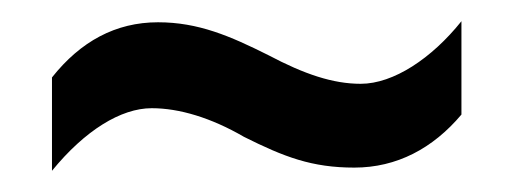

<svg xmlns="http://www.w3.org/2000/svg" viewBox="-20 -443 483 181"><path d="M210 -314C248 -295 274 -285 314 -285C354 -285 388 -303 415 -335V-423C387 -388 351 -364 320 -364C294 -364 267 -373 233 -391C197 -409 167 -422 129 -422C89 -422 56 -404 29 -370V-282C60 -320 94 -341 123 -341C149 -341 179 -332 210 -314Z"/></svg>

Font: Noto Sans Hebrew ExtraCondensed Medium
Style: Regular
Weight: 500
Width: 2
Designer: Monotype Design Team
Foundry: Monotype Imaging Inc.
Version: Version 2.004